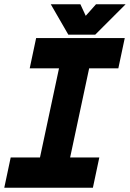

<svg xmlns="http://www.w3.org/2000/svg" viewBox="-37 -878 608 898"><path d="M-17 0 13 -141.5H150L239 -558.5H102L132 -700H546.5L516.5 -558.5H380L291 -141.5H427.5L397.5 0ZM61 -71H350H205.5L324.5 -629.5H469H180H324.5L205.5 -71H61ZM282.5 -716 200.5 -858H339L364 -804L412 -858H550.5L408.5 -716ZM324 -755H381L436 -813L381 -755H324L294 -813Z"/></svg>

Font: Tourney Thin Black
Style: Italic
Weight: 900
Italic angle: -12°
Version: Version 1.015